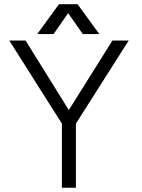

<svg xmlns="http://www.w3.org/2000/svg" viewBox="-20 -877 665 898"><path d="M269.5 1H335V-298.8L582 -687.5H505.9L301.8 -362.3L99.6 -687.5H23.4L269.5 -298.8ZM230.5 -717.8 298.8 -815.4 367.2 -717.8H444.3L342.8 -857.4H255.9L154.3 -717.8Z"/></svg>

Font: Dotum
Style: Regular
Weight: 400
Version: Version 2.21